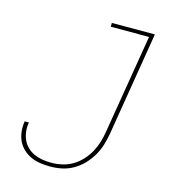

<svg xmlns="http://www.w3.org/2000/svg" viewBox="-110 -824 821 922"><g transform="rotate(15 300.0 -363.5)"><path d="M224 8Q199 8 174.5 4.5Q150 1 128 -9Q106 -19 88.5 -35.5Q71 -52 61 -73.5Q51 -95 48.5 -120Q46 -145 50 -170H71Q67 -147 69.5 -125Q72 -103 80.5 -84Q89 -65 104.5 -50Q120 -35 139 -26.5Q158 -18 180 -14.5Q202 -11 225 -11Q251 -11 278 -17Q305 -23 329 -37Q353 -51 373 -72.5Q393 -94 406.5 -118.5Q420 -143 428 -169Q436 -195 440 -221L522 -716H332V-735H546L461 -218Q456 -190 447.5 -161.5Q439 -133 423.5 -106.5Q408 -80 386.5 -57.5Q365 -35 338 -19.5Q311 -4 282 2Q253 8 224 8Z"/></g></svg>

Font: Iosevka Etoile Thin
Style: Italic
Weight: 100
Italic angle: -9°
Designer: Belleve Invis
Foundry: Belleve Invis
Version: Version 22.1.2; ttfautohint (v1.8.4)